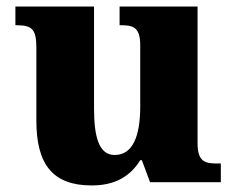

<svg xmlns="http://www.w3.org/2000/svg" viewBox="-20 -556 720 586"><path d="M260 10C330 10 377 -17 408 -67H413L438 0H654V-57H644C607 -57 583 -61 583 -119V-536H345V-479H349C385 -479 408 -474 408 -418V-231C408 -140 385 -83 330 -83C281 -83 267 -140 267 -226V-536H27V-479H31C81 -479 91 -464 91 -407V-188C91 -55 140 10 260 10Z"/></svg>

Font: Noto Serif Malayalam ExtraBold
Style: Regular
Weight: 800
Designer: Indian type Foundry, Jelle Bosma, Monotype Design Team
Foundry: Monotype Imaging Inc.
Version: Version 2.104